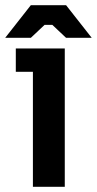

<svg xmlns="http://www.w3.org/2000/svg" viewBox="-46 -721 374 741"><path d="M81 -444H15V-534H204V0H81ZM73 -701H209L308 -575H209L156 -625H126L73 -575H-26Z"/></svg>

Font: Mozilla Headline BETA SemiBold
Style: Regular
Weight: 600
Designer: Studio DRAMA
Foundry: Studio DRAMA
Version: Version 0.100